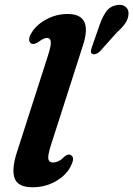

<svg xmlns="http://www.w3.org/2000/svg" viewBox="-20 -778 562 810"><path d="M331 -590 194.5 -164.5Q181 -121.5 184 -107Q187 -92.5 203.5 -92.5Q228 -92.5 253.5 -118.5Q267.5 -130 278.5 -124Q296.5 -114.5 281 -82.5Q264.5 -43 219 -15.5Q173.5 12 117 12Q56 12 42 -25.2Q28 -62.5 50.5 -133L183 -545.5Q196.5 -587.5 194.2 -602.8Q192 -618 177.5 -618Q164.5 -618 143 -601.5Q123.5 -588 111.5 -594.5Q103.5 -599 103 -610.8Q102.5 -622.5 112 -638Q133 -673.5 175.2 -696.2Q217.5 -719 265.5 -719Q372 -719 331 -590ZM400.5 -673.5Q412 -707 428 -729.2Q444 -751.5 472.5 -756.5Q496.5 -761 510.2 -749Q524 -737 522 -718Q521 -698 508.5 -679.8Q496 -661.5 472 -640L400 -559.5Q393 -553.5 384.5 -550.5Q376 -547.5 369.5 -550.5Q363 -554 363.5 -561.5Q364 -569 367 -577.5Z"/></svg>

Font: Fraunces 9pt Soft SemiBold
Style: Italic
Weight: 600
Italic angle: -16°
Version: Version 1.000;[b76b70a41]